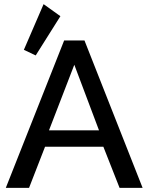

<svg xmlns="http://www.w3.org/2000/svg" viewBox="-20 -905 716 925"><path d="M289 -710H387L667 0H556L478 -198H197L120 0H8ZM271 -827 152 -638 95 -665 190 -885ZM457 -277 338 -593 216 -277Z"/></svg>

Font: Rising Sun Medium
Style: Regular
Weight: 500
Designer: Matt McInerney, Pablo Impallari, Rodrigo Fuenzalida (Raleway font), Stephen Hutchings (Greek), Cristiano Sobral (main ch
Foundry: The Rising Sun Project Authors
Version: Version 4.327; ttfautohint (v1.8.4.7-5d5b-dirty)